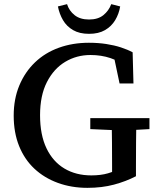

<svg xmlns="http://www.w3.org/2000/svg" viewBox="-20 -889 764 925"><path d="M401 16Q324 16 258.5 -8Q193 -32 145.5 -76.5Q98 -121 72 -185.5Q46 -250 46 -332Q46 -412 73 -477Q100 -542 148.5 -588.5Q197 -635 263.5 -659Q330 -683 408 -683Q453 -683 492 -677Q531 -671 563 -660.5Q595 -650 619 -637L623 -487H556L525 -634L593 -625V-565Q557 -594 512.5 -609Q468 -624 416 -624Q349 -624 294 -591Q239 -558 206 -493.5Q173 -429 173 -334Q173 -239 204 -174.5Q235 -110 290.5 -77Q346 -44 420 -44Q466 -44 500 -54Q534 -64 569 -82L520 -29V-88Q520 -145 519.5 -203.5Q519 -262 518 -320H637Q636 -262 635.5 -203.5Q635 -145 635 -87V-40Q587 -15 529 0.5Q471 16 401 16ZM415 -267V-320H700V-267L592 -261H552ZM259 -858 303 -869Q313 -837 339.5 -816Q366 -795 409 -795Q452 -795 478 -816Q504 -837 516 -869L559 -858Q553 -822 535 -792Q517 -762 486 -744Q455 -726 409 -726Q363 -726 332 -744Q301 -762 283.5 -792Q266 -822 259 -858Z"/></svg>

Font: Source Serif 4 Medium
Style: Regular
Weight: 500
Designer: Frank Grießhammer
Foundry: Adobe Systems Incorporated
Version: Version 4.004;hotconv 1.0.116;makeotfexe 2.5.65601